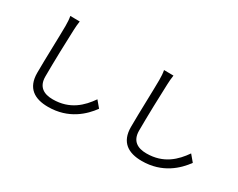

<svg xmlns="http://www.w3.org/2000/svg" viewBox="-101 -1252 2202 1774"><g transform="rotate(30 1000.0 -364.5)"><path d="M340 -779 239 -780C245 -751 247 -715 247 -678C247 -573 237 -320 237 -172C237 -9 336 51 480 51C700 51 829 -75 898 -170L841 -238C769 -134 666 -31 483 -31C388 -31 319 -70 319 -180C319 -329 326 -565 331 -678C332 -711 335 -746 340 -779Z M1340 -779 1239 -780C1245 -751 1247 -715 1247 -678C1247 -573 1237 -320 1237 -172C1237 -9 1336 51 1480 51C1700 51 1829 -75 1898 -170L1841 -238C1769 -134 1666 -31 1483 -31C1388 -31 1319 -70 1319 -180C1319 -329 1326 -565 1331 -678C1332 -711 1335 -746 1340 -779Z"/></g></svg>

Font: Noto Sans CJK JP
Style: Regular
Weight: 400
Designer: Ryoko NISHIZUKA 西塚涼子 (kana, bopomofo & ideographs); Paul D. Hunt (Latin, Greek & Cyrillic); Sandoll Communications 산돌커뮤니
Foundry: Adobe
Version: Version 2.004;hotconv 1.0.118;makeotfexe 2.5.65603